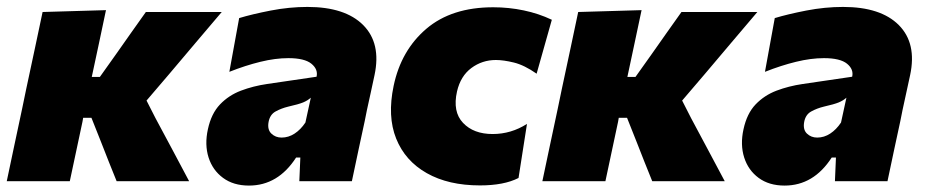

<svg xmlns="http://www.w3.org/2000/svg" viewBox="-27 -536 2737 568"><path d="M-7 0Q4 -52.5 14.5 -101.8Q25 -151 38.5 -214.5L50.5 -272.5Q66 -345 77 -396.5Q88 -448 99 -500.5L286.5 -506Q276 -456.5 265.8 -408Q255.5 -359.5 244.5 -308.5H268.5L316.5 -376Q338.5 -407.5 360.5 -438.5Q382.5 -469.5 404.5 -500.5H629Q590 -454.5 551.5 -409.2Q513 -364 474 -317.5L406.5 -238.5L433 -186.5Q458 -140.5 482.8 -93.5Q507.5 -46.5 532.5 0H318Q306.5 -28.5 295 -57.2Q283.5 -86 272.5 -114.5L243.5 -187.5H219L217 -176Q207 -128.5 198 -86.8Q189 -45 179.5 0Z M709.5 13Q663.5 13 632.8 -9.8Q602 -32.5 590 -70.2Q578 -108 588 -153.5Q598 -200 623.8 -227Q649.5 -254 685.8 -267.8Q722 -281.5 763 -287.5L909.5 -309Q914.5 -331 894.2 -347.5Q874 -364 826 -364Q787.5 -364 743.5 -353.2Q699.5 -342.5 651.5 -323.5L680.5 -482.5Q718.5 -494 773.8 -504.8Q829 -515.5 882.5 -515.5Q994 -515.5 1047.5 -461.8Q1101 -408 1081 -314Q1075 -287.5 1069.8 -262Q1064.5 -236.5 1058.5 -210.5L1052 -178Q1043.5 -138.5 1034 -94.5Q1024.5 -50.5 1014 0H858.5L861.5 -70H849Q795.5 13 709.5 13ZM806 -129Q826.5 -129 844.5 -140.8Q862.5 -152.5 876.5 -173.5L892.5 -247Q883 -238.5 869.8 -233Q856.5 -227.5 825.5 -220.5Q805 -215.5 788.2 -206.2Q771.5 -197 767.5 -175Q763.5 -152.5 775.8 -140.8Q788 -129 806 -129Z M1393 12.5Q1299.5 12.5 1235.5 -23.8Q1171.5 -60 1145 -126Q1118.5 -192 1137.5 -282Q1159.5 -387 1234.2 -450.8Q1309 -514.5 1432 -514.5Q1478.5 -514.5 1522.5 -505.2Q1566.5 -496 1605.5 -477.5L1560.5 -318Q1524 -343.5 1493.2 -351Q1462.5 -358.5 1440 -358.5Q1399.5 -358.5 1367.5 -334.8Q1335.5 -311 1325 -265.5Q1311.5 -205.5 1342.8 -172.5Q1374 -139.5 1430.5 -139.5Q1485 -139.5 1532 -169.5L1507 -9.5Q1464 12.5 1393 12.5Z M1577.5 0Q1588.5 -52.5 1599 -101.8Q1609.5 -151 1623 -214.5L1635 -272.5Q1650.5 -345 1661.5 -396.5Q1672.5 -448 1683.5 -500.5L1871 -506Q1860.5 -456.5 1850.2 -408Q1840 -359.5 1829 -308.5H1853L1901 -376Q1923 -407.5 1945 -438.5Q1967 -469.5 1989 -500.5H2213.5Q2174.5 -454.5 2136 -409.2Q2097.5 -364 2058.5 -317.5L1991 -238.5L2017.5 -186.5Q2042.5 -140.5 2067.2 -93.5Q2092 -46.5 2117 0H1902.5Q1891 -28.5 1879.5 -57.2Q1868 -86 1857 -114.5L1828 -187.5H1803.5L1801.5 -176Q1791.5 -128.5 1782.5 -86.8Q1773.5 -45 1764 0Z M2294 13Q2248 13 2217.2 -9.8Q2186.5 -32.5 2174.5 -70.2Q2162.5 -108 2172.5 -153.5Q2182.5 -200 2208.2 -227Q2234 -254 2270.2 -267.8Q2306.5 -281.5 2347.5 -287.5L2494 -309Q2499 -331 2478.8 -347.5Q2458.5 -364 2410.5 -364Q2372 -364 2328 -353.2Q2284 -342.5 2236 -323.5L2265 -482.5Q2303 -494 2358.2 -504.8Q2413.5 -515.5 2467 -515.5Q2578.5 -515.5 2632 -461.8Q2685.5 -408 2665.5 -314Q2659.5 -287.5 2654.2 -262Q2649 -236.5 2643 -210.5L2636.5 -178Q2628 -138.5 2618.5 -94.5Q2609 -50.5 2598.5 0H2443L2446 -70H2433.5Q2380 13 2294 13ZM2390.5 -129Q2411 -129 2429 -140.8Q2447 -152.5 2461 -173.5L2477 -247Q2467.5 -238.5 2454.2 -233Q2441 -227.5 2410 -220.5Q2389.5 -215.5 2372.8 -206.2Q2356 -197 2352 -175Q2348 -152.5 2360.2 -140.8Q2372.5 -129 2390.5 -129Z"/></svg>

Font: Commissioner ExtraBold
Style: Italic
Weight: 800
Italic angle: -12°
Designer: Kostas Bartsokas
Foundry: Kostas Bartsokas
Version: Version 1.000; ttfautohint (v1.8.3)